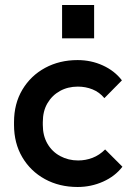

<svg xmlns="http://www.w3.org/2000/svg" viewBox="-20 -737 531 767"><path d="M290 10Q217 10 159.5 -21.5Q102 -53 69 -109Q36 -165 36 -238V-249Q36 -323 69.5 -379Q103 -435 160.5 -466Q218 -497 290 -497Q344 -497 391 -475.5Q438 -454 467 -416L397 -345Q377 -369 349.5 -380Q322 -391 291 -391Q251 -391 219.5 -373.5Q188 -356 169.5 -324.5Q151 -293 151 -249V-238Q151 -195 169.5 -163Q188 -131 220.5 -113.5Q253 -96 292 -96Q322 -96 349.5 -106.5Q377 -117 400 -140L469 -71Q440 -33 392 -11.5Q344 10 290 10ZM228 -584V-717H356V-584Z"/></svg>

Font: SUSE SemiBold
Style: Regular
Weight: 600
Designer: Rene Bieder
Foundry: SUSE
Version: Version 1.000